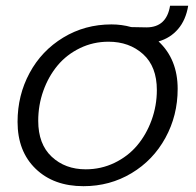

<svg xmlns="http://www.w3.org/2000/svg" viewBox="-20 -639 682 667"><path d="M597.2 -330.1Q597.2 -237.8 554.7 -160.2Q512.2 -82.5 437 -37.4Q361.8 7.8 270 7.8Q166.5 7.8 103.8 -52.7Q41 -113.3 41 -215.8Q41 -308.1 82.8 -385.5Q124.5 -462.9 199.7 -508.5Q274.9 -554.2 367.2 -554.2Q402.8 -554.2 436 -544.9L488.8 -543.9Q558.6 -543.9 570.8 -619.1H633.8Q625.5 -569.3 598.6 -538.1Q571.8 -506.8 530.8 -495.1Q597.2 -433.1 597.2 -330.1ZM112.8 -219.2Q112.8 -138.2 159.7 -94.5Q206.5 -50.8 277.8 -50.8Q331.1 -50.8 377.7 -73.2Q424.3 -95.7 456.3 -133.5Q488.3 -171.4 506.6 -221.7Q524.9 -272 524.9 -326.2Q524.9 -407.7 477.1 -450.9Q429.2 -494.1 356.9 -494.1Q303.7 -494.1 257.6 -471.7Q211.4 -449.2 179.9 -411.4Q148.4 -373.5 130.6 -323.7Q112.8 -273.9 112.8 -219.2Z"/></svg>

Font: SVN-Poppins Light
Style: Italic
Weight: 300
Italic angle: -10°
Designer: Ninad Kale (Devanagari), Jonny Pinhorn (Latin)
Foundry: Indian Type Foundry
Version: Version 3.002 2017